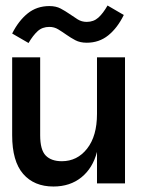

<svg xmlns="http://www.w3.org/2000/svg" viewBox="-20 -662 586 693"><path d="M23.9 -455.1H125V-173.8Q125 -121.1 145 -100.6Q165 -80.1 203.1 -80.1Q258.8 -80.1 294.4 -125.5Q330.1 -170.9 330.1 -251V-455.1H431.2V0H330.1V-113.8Q314.9 -55.2 273.9 -22Q232.9 11.2 172.9 11.2Q103 11.2 63.5 -34.4Q23.9 -80.1 23.9 -173.8ZM426.8 -607.9Q403.8 -561 370.8 -534.4Q337.9 -507.8 293 -507.8Q269 -507.8 252 -516.8Q234.9 -525.9 220 -536.4Q205.1 -546.9 190.4 -555.9Q175.8 -564.9 158.2 -564.9Q132.8 -564.9 116 -549.6Q99.1 -534.2 83 -506.8L23.9 -541Q46.9 -586.9 79.8 -613.5Q112.8 -640.1 158.2 -640.1Q182.1 -640.1 199 -631.1Q215.8 -622.1 231 -611.6Q246.1 -601.1 260.5 -592Q274.9 -583 293 -583Q317.9 -583 335 -598.4Q352.1 -613.8 368.2 -642.1Z"/></svg>

Font: Anonymous Pro
Style: Bold
Weight: 700
Monospace: yes
Designer: Mark Simonson
Version: Version 1.003